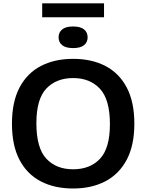

<svg xmlns="http://www.w3.org/2000/svg" viewBox="-20 -1094 856 1124"><path d="M408 9.5Q299.5 9.5 219 -32.2Q138.5 -74 94.2 -158.2Q50 -242.5 50 -370Q50 -497.5 94.5 -581.8Q139 -666 219.5 -707.8Q300 -749.5 408 -749.5Q517 -749.5 597.5 -707.5Q678 -665.5 722.2 -581.2Q766.5 -497 766.5 -370Q766.5 -243 721.8 -158.8Q677 -74.5 596.5 -32.5Q516 9.5 408 9.5ZM408 -103Q508 -103 565.8 -165Q623.5 -227 623.5 -367Q623.5 -511.5 565.2 -574.2Q507 -637 408 -637Q309.5 -637 251.2 -575.5Q193 -514 193 -373Q193 -228 250.8 -165.5Q308.5 -103 408 -103ZM408 -812.5Q365 -812.5 344 -829.5Q323 -846.5 323 -875.5Q323 -904.5 344 -921.8Q365 -939 408 -939Q451 -939 472 -921.8Q493 -904.5 493 -875.5Q493 -846.5 472 -829.5Q451 -812.5 408 -812.5ZM227 -993V-1074.5H589V-993Z"/></svg>

Font: Encode Sans SemiExpanded SemiExpanded SemiBold
Style: Regular
Weight: 600
Width: 6
Designer: Multiple Designers
Foundry: Impallari Type
Version: Version 3.000; ttfautohint (v1.8.3) -l 8 -r 50 -G 200 -x 14 